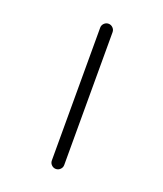

<svg xmlns="http://www.w3.org/2000/svg" viewBox="-136 -843 771 910"><g transform="rotate(20 250.0 -388.0)"><path d="M222.7 -52.7V-722.7Q222.7 -735.4 231.9 -744.6Q241.2 -753.9 253.9 -753.9Q266.6 -753.9 275.9 -744.6Q285.2 -735.4 285.2 -722.7V-52.7Q285.2 -40 275.9 -30.8Q266.6 -21.5 253.9 -21.5Q241.2 -21.5 231.9 -30.8Q222.7 -40 222.7 -52.7Z"/></g></svg>

Font: Rounded-X Mgen+ 1m light
Style: Regular
Weight: 200
Designer: [Source Han Sans]
Ryoko NISHIZUKA  (kana & ideographs); Paul D. Hunt (Latin, Greek & Cyrillic); Wenlong ZHANG  (bopomofo
Version: Version 1.059.20150602